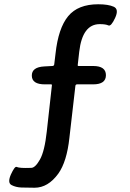

<svg xmlns="http://www.w3.org/2000/svg" viewBox="-20 -770 610 899"><path d="M142 109Q111 109 80 108Q54 107 34 96.5Q14 86 31 47Q49 8 57.5 11.5Q66 15 81.5 16Q97 17 126 16Q145 16 167 -23Q189 -62 199 -154L223 -370Q224 -375 219 -375H190Q130 -375 129 -415Q128 -456 188 -459L225 -461Q233 -461 234 -469L240 -519Q253 -638 299 -694Q345 -750 440 -750Q487 -750 512.5 -738.5Q538 -727 519 -686Q500 -645 487.5 -651Q475 -657 447 -657Q366 -657 351 -528L344 -466Q343 -461 348 -461H416Q476 -461 476 -418Q476 -375 416 -375H341Q334 -375 333 -368L305 -125Q293 -13 253 43Q205 109 142 109Z"/></svg>

Font: Resource Han Rounded KR Medium
Style: Regular
Weight: 500
Designer: Cyano Hao (round all glyphs); Ryoko NISHIZUKA 西塚涼子 (kana, bopomofo & ideographs); Paul D. Hunt (Latin, Greek & Cyrillic)
Foundry: Cyano Hao
Version: 0.990